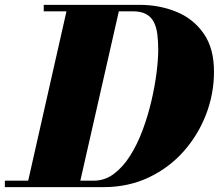

<svg xmlns="http://www.w3.org/2000/svg" viewBox="-60 -770 900 790"><path d="M-40 0V-26.5H325Q371 -26.5 408.5 -54.5Q446 -82.5 475.8 -129.8Q505.5 -177 527 -235Q548.5 -293 562.8 -353.8Q577 -414.5 584 -469.5Q591 -524.5 591 -565Q591 -599.5 587.5 -628.5Q584 -657.5 573.2 -678.8Q562.5 -700 541.5 -711.8Q520.5 -723.5 485.5 -723.5H120V-750H514.5Q596 -750 665.8 -721.5Q735.5 -693 778 -632.2Q820.5 -571.5 820.5 -475Q820.5 -384 787.8 -299Q755 -214 695 -146.5Q635 -79 551.2 -39.5Q467.5 0 365 0ZM50 0 219.5 -750H435L264.5 0Z"/></svg>

Font: Bodoni Moda 9pt Black
Style: Italic
Weight: 900
Italic angle: -13°
Designer: Owen Earl
Foundry: indestructible type
Version: Version 2.004